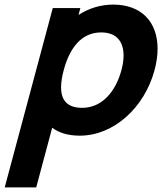

<svg xmlns="http://www.w3.org/2000/svg" viewBox="-58 -575 705 835"><path d="M434.5 -555C378.5 -555 327.6 -538.5 283.5 -510L291.5 -540H171.5L-37.5 240H99.5L169 -19.5C198.1 2.5 237.8 15 288.8 15C437.8 15 570.7 -108 614.1 -270C623 -303 627.3 -334.3 627.3 -363.1C627.3 -478.3 558.5 -555 434.5 -555ZM299.2 -106C234 -106 207.6 -139.9 207.6 -195.3C207.6 -217.1 211.7 -242.3 219.1 -270C245.4 -368 297.1 -434 382.1 -434C450.4 -434 479.4 -392.3 479.4 -333.5C479.4 -313.9 476.2 -292.4 470.1 -270C445.8 -179 387.2 -106 299.2 -106Z"/></svg>

Font: Manrope
Style: ExtraBoldItalic
Weight: 800
Italic angle: -15°
Designer: Mikhail Sharanda
Foundry: Mikhail Sharanda
Version: Version 4.502;hotconv 1.0.109;makeotfexe 2.5.65596